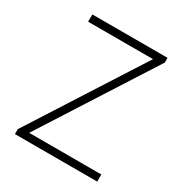

<svg xmlns="http://www.w3.org/2000/svg" viewBox="-170 -855 933 982"><g transform="rotate(30 297.0 -364.0)"><path d="M56 0V-29L476 -685H93V-728H537V-700L116 -42H542V0Z"/></g></svg>

Font: Noto Sans KR ExtraLight
Style: Regular
Weight: 250
Designer: Ryoko NISHIZUKA  (kana, bopomofo & ideographs); Paul D. Hunt (Latin, Greek & Cyrillic); Sandoll Communications , Soo-you
Foundry: Adobe
Version: Version 2.004-H2;hotconv 1.0.118;makeotfexe 2.5.65603